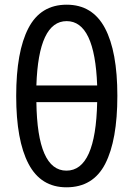

<svg xmlns="http://www.w3.org/2000/svg" viewBox="-20 -788 568 818"><path d="M264 -768Q153 -768 101 -668Q49 -568 49 -379Q49 -190 101.5 -90Q154 10 263 10Q377 10 428.5 -90.5Q480 -191 480 -380Q480 -569 427 -668.5Q374 -768 264 -768ZM394 -424H135Q144 -698 264 -698Q384 -698 394 -424ZM135 -353H394Q388 -61 263 -61Q139 -61 135 -353Z"/></svg>

Font: Noto Sans UI SemiCondensed
Style: Regular
Weight: 400
Width: 4
Designer: Monotype Design Team
Foundry: Monotype Imaging Inc.
Version: 1.001